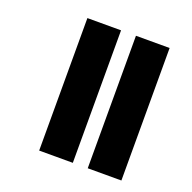

<svg xmlns="http://www.w3.org/2000/svg" viewBox="-113 -735 845 847"><g transform="rotate(20 309.0 -311.0)"><path d="M385 0V-622H543V0ZM157 0V-622H315V0Z"/></g></svg>

Font: Noto Sans Gurmukhi UI Condensed Black
Style: Regular
Weight: 900
Width: 3
Designer: Jelle Bosma - Monotype Design Team
Foundry: Monotype Imaging Inc.
Version: Version 2.004; ttfautohint (v1.8.4.7-5d5b)